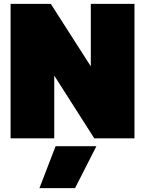

<svg xmlns="http://www.w3.org/2000/svg" viewBox="-20 -719 754 998"><path d="M35 -699H244L452 -374V-699H679V0H470L262 -326V0H35ZM269 41H481L370 259H185Z"/></svg>

Font: Prompt Black
Style: Regular
Weight: 900
Designer: Katatrad Team
Foundry: CadsonDemak
Version: Version 1.001